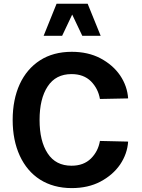

<svg xmlns="http://www.w3.org/2000/svg" viewBox="-20 -988 749 1014"><path d="M189 -354.5C189 -429.2 203.1 -488.3 231.9 -531.7C260.3 -575.2 302.2 -596.7 357.9 -596.7C400.4 -596.7 434.6 -584 460.4 -558.6C485.8 -532.7 501.5 -502 507.8 -465.3L656.7 -468.3C653.8 -511.7 639.6 -552.2 614.3 -589.8C588.4 -627.4 553.7 -657.2 510.3 -680.2C466.8 -703.1 416 -714.4 358.9 -714.4C293.9 -714.4 237.8 -699.2 191.4 -669.4C98.1 -609.4 46.9 -498.5 46.9 -354.5C46.9 -282.7 59.6 -219.7 84.5 -165.5C134.3 -57.6 228.5 5.4 358.9 5.4C416 5.4 466.8 -5.9 510.3 -28.8C553.7 -51.8 588.4 -81.5 614.3 -119.1C639.6 -156.7 653.8 -196.8 656.7 -240.2L507.8 -243.7C501.5 -207 485.8 -176.3 460.4 -150.9C434.6 -125.5 400.4 -112.8 357.9 -112.8C302.2 -112.8 260.3 -134.3 231.9 -177.7C203.1 -221.2 189 -279.8 189 -354.5ZM442.9 -968.3H278.8L210.4 -798.8H308.1L361.3 -911.1L414.6 -798.8H511.7Z"/></svg>

Font: Estedad Bold
Style: Regular
Weight: 700
Designer: Amin Abedi
Version: Version 7.3